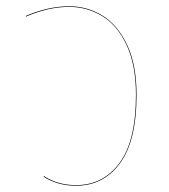

<svg xmlns="http://www.w3.org/2000/svg" viewBox="-20 -585 538 613"><path d="M223 6Q309 6 361.5 -64.5Q414 -135 414 -282Q414 -377 384.5 -440.5Q355 -504 306.5 -533.5Q258 -563 201 -563Q135 -563 63 -532L62 -534Q134 -565 201 -565Q259 -565 307.5 -535Q356 -505 386 -441.5Q416 -378 416 -282Q416 -135 363 -63.5Q310 8 223 8Q163 8 119 -21L120 -23Q164 6 223 6Z"/></svg>

Font: FiraGO Two
Style: Regular
Weight: 100
Designer: bBox Type
Foundry: bBox Type GmbH
Version: Version 1.001